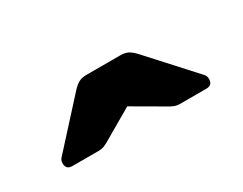

<svg xmlns="http://www.w3.org/2000/svg" viewBox="-36 -889 540 427"><g transform="rotate(-30 234.0 -675.0)"><path d="M315 -736 417 -624Q422 -619 422 -611Q422 -595 406 -595H339Q330 -595 323 -598Q316 -601 308 -606L234 -649L160 -606Q152 -601 145 -598Q138 -595 129 -595H62Q46 -595 46 -611Q46 -619 51 -624L153 -736Q163 -747 171 -751Q179 -755 190 -755H278Q289 -755 297 -751Q305 -747 315 -736Z"/></g></svg>

Font: Hezaedrus
Style: Bold
Weight: 700
Designer: Hubert & Fischer
Foundry: Hubert & Fischer
Version: Version 1.10;September 3, 2019;FontCreator 11.5.0.2425 64-bi